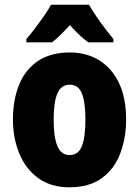

<svg xmlns="http://www.w3.org/2000/svg" viewBox="-20 -786 592 816"><path d="M516 -278Q516 -201 491.5 -135Q467 -69 413.5 -29.5Q360 10 275 10Q196 10 142.5 -29Q89 -68 62 -133.5Q35 -199 35 -278Q35 -361 61 -425.5Q87 -490 141 -526.5Q195 -563 277 -563Q348 -563 402 -529.5Q456 -496 486 -432.5Q516 -369 516 -278ZM208 -277Q208 -203 224 -165Q240 -127 276 -127Q313 -127 328 -165Q343 -203 343 -278Q343 -352 328 -389Q313 -426 276 -426Q240 -426 224 -389Q208 -352 208 -277ZM358 -766Q377 -733 405 -694Q433 -655 462 -620V-606H355Q337 -619 318 -637Q299 -655 277 -679Q254 -654 235.5 -636Q217 -618 201 -606H92V-620Q107 -637 127.5 -664Q148 -691 167.5 -719Q187 -747 197 -766Z"/></svg>

Font: Noto Sans Myanmar UI Condensed Black
Style: Regular
Weight: 900
Width: 3
Designer: Monotype Design Team
Foundry: Monotype Imaging Inc.
Version: Version 2.103; ttfautohint (v1.8.4.7-5d5b)